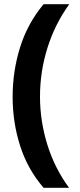

<svg xmlns="http://www.w3.org/2000/svg" viewBox="-20 -734 379 912"><path d="M40 -274Q40 -396 75.5 -509.5Q111 -623 187 -714H309Q241 -620 205.5 -507Q170 -394 170 -275Q170 -159 205 -46.5Q240 66 308 158H187Q111 70 75.5 -41.5Q40 -153 40 -274Z"/></svg>

Font: Noto Sans
Style: Bold
Weight: 700
Designer: Monotype Design Team
Foundry: Monotype Imaging Inc.
Version: Version 2.000;GOOG;noto-source:20170915:90ef993387c0; ttfaut